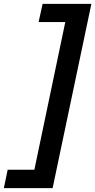

<svg xmlns="http://www.w3.org/2000/svg" viewBox="-76 -813 496 1000"><path d="M400 -793 198 167H-56L-36 71H103L264 -698H125L146 -793Z"/></svg>

Font: Mona Sans ExtraLight SemiBold
Style: Italic
Weight: 600
Italic angle: -11.6951°
Version: Version 2.000